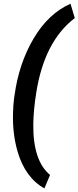

<svg xmlns="http://www.w3.org/2000/svg" viewBox="-20 -811 430 1053"><path d="M59.6 -287.1Q83 -461.4 163.8 -598.9Q244.6 -736.3 366.7 -790.5L390.1 -711.9Q223.1 -584.5 178.7 -302.2Q163.6 -206.5 162.6 -130.4Q160.2 70.3 254.4 148.4L223.6 222.2Q118.2 163.6 76.2 19.5Q48.3 -77.1 51.3 -187.5Q52.2 -233.9 57.6 -275.4Z"/></svg>

Font: RobotoInd
Style: Bold Italic
Weight: 700
Italic angle: -12°
Designer: Google
Version: Version 2.001150; 2014